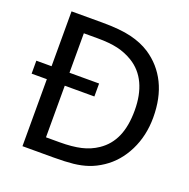

<svg xmlns="http://www.w3.org/2000/svg" viewBox="-129 -850 956 973"><g transform="rotate(20 349.0 -363.5)"><path d="M518.6 -58.1Q482.9 -34.2 446.5 -21.7Q410.2 -9.3 367.2 -4.6Q324.2 0 261.2 0H93.8V-361.3H11.7V-431.2H93.8V-727.1H259.3Q356.4 -727.1 415.8 -712.6Q475.1 -698.2 519.5 -669.4Q591.3 -622.1 629.2 -544.9Q667 -467.8 667 -362.8Q667 -264.6 627.2 -184.3Q587.4 -104 518.6 -58.1ZM456.1 -600.1Q417.5 -623.5 373.3 -633.8Q329.1 -644 264.2 -644H190.4V-431.2H350.1V-361.3H190.4V-83H264.2Q331.1 -83 378.9 -94Q426.8 -105 465.3 -131.3Q516.1 -165.5 541.3 -222.9Q566.4 -280.3 566.4 -364.3Q566.4 -447.8 538.6 -507.3Q510.7 -566.9 456.1 -600.1Z"/></g></svg>

Font: SG Kara Bold
Style: Regular
Weight: 400
Designer: Damoon Khanjanzadeh
Version: Version 1.000